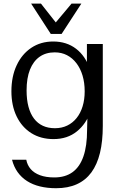

<svg xmlns="http://www.w3.org/2000/svg" viewBox="-20 -737 633 1040"><path d="M283.8 282.5Q236.4 282.5 196.6 272.8Q156.9 263.1 126.5 243.7Q96.1 224.2 75.5 195.3Q54.9 166.4 45.1 128.1H122.3Q127.7 157.2 146.1 178.7Q164.6 200.2 196.7 212.1Q228.8 224.1 274 224.1Q333.3 224.1 372.7 195.7Q412.1 167.3 431.9 110.2Q451.7 53.2 451.7 -32.8L454.8 -160.8L471.1 -135.7Q447.8 -66.7 396.4 -25.2Q345 16.4 269.8 16.4Q201 16.4 149.7 -15.8Q98.4 -48.1 70.1 -106.5Q41.8 -164.8 41.8 -242.7Q41.8 -322.6 70.3 -383.4Q98.7 -444.2 149.8 -478.2Q200.9 -512.2 268.3 -512.2Q340.6 -512.2 392 -472.9Q443.3 -433.7 468.5 -359.7L450.8 -334.2V-498.8H536.8V-54.9Q536.8 28.3 521.5 91.4Q506.1 154.4 474.9 197Q443.6 239.5 395.9 261Q348.3 282.5 283.8 282.5ZM277.7 -42.5Q314.5 -42.5 344.2 -56.9Q373.9 -71.3 395 -97.7Q416.2 -124.1 427.4 -160.8Q438.7 -197.4 438.7 -242Q438.7 -289.2 427.1 -327.8Q415.5 -366.4 394 -394.6Q372.5 -422.8 342.8 -438.1Q313.1 -453.4 276.5 -453.4Q228.7 -453.4 194.6 -429.5Q160.5 -405.6 142.2 -359.7Q124 -313.8 124 -247Q124 -197.1 134.2 -159Q144.4 -120.8 164.1 -94.8Q183.8 -68.8 212.3 -55.6Q240.7 -42.5 277.7 -42.5ZM148.6 -717.4 255 -553.3H313.8L420.6 -717.4H367.5L282.1 -615.5L201.9 -717.4Z"/></svg>

Font: Russolo 10pt ExtraLight
Style: Regular
Weight: 200
Designer: Micah Stupak-Hahn
Version: Version 1.000